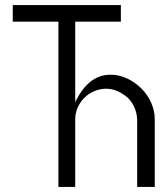

<svg xmlns="http://www.w3.org/2000/svg" viewBox="-20 -735 647 753"><path d="M275 -650V-334Q300 -387 334.5 -414.5Q369 -442 414 -442Q447 -442 478 -427.5Q509 -413 533.5 -389Q558 -365 572.5 -333Q587 -301 587 -266V-2H518V-266Q516 -315 482 -351Q462 -368 441 -377.5Q420 -387 396 -387Q373 -387 351 -378Q329 -369 312 -352.5Q295 -336 285 -314Q275 -292 275 -266V-2H209V-650H30V-715H454V-650Z"/></svg>

Font: Fundamental  Brigade Scvhlank
Style: Regular
Weight: 100
Designer: Peter Wiegel, original typeface by Arno Drescher 1935
Foundry: Peter Wiegel
Version: Version 0.000 2012 initial release